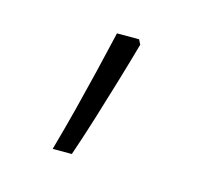

<svg xmlns="http://www.w3.org/2000/svg" viewBox="-47 -129 330 310"><g transform="rotate(15 117.5 25.5)"><path d="M156 -70Q147 -38 137 -4.5Q127 29 116.5 63Q106 97 95 129H63Q74 90 82.5 56.5Q91 23 99 -10Q107 -43 115 -78H152Z"/></g></svg>

Font: Noto Sans Syriac Eastern ExtraLight
Style: Regular
Weight: 250
Designer: Patrick Giasson and the Monotype Design Team
Foundry: Monotype Imaging Inc.
Version: Version 3.001